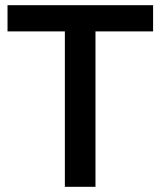

<svg xmlns="http://www.w3.org/2000/svg" viewBox="-20 -720 619 740"><path d="M9 -700H570V-599H348V0H230V-599H9Z"/></svg>

Font: Argentum Sans
Style: Regular
Weight: 400
Designer: Julieta Ulanovsky, Owen Earl, Chris M. Simpson, Rasmus Andersson, Cristiano Sobral
Foundry: The Argentum Sans Project Authors
Version: Version 3.135; ttfautohint (v1.8.4.7-5d5b-dirty)